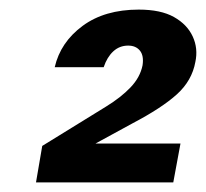

<svg xmlns="http://www.w3.org/2000/svg" viewBox="-20 -732 429 400"><path d="M55 -352 68 -428 201 -510Q232 -529 252 -550Q272 -571 277 -596Q280 -616 271.5 -626.5Q263 -637 247 -637Q229 -637 216 -625Q203 -613 196 -592H94Q106 -644 152 -678Q198 -712 269 -712Q315 -712 342.5 -696.5Q370 -681 381.5 -656Q393 -631 387 -603Q380 -564 348.5 -535.5Q317 -507 256 -475L179 -433H356L341 -352Z"/></svg>

Font: DM Sans
Style: Bold Italic
Weight: 700
Italic angle: -10°
Designer: Colophon Foundry, Jonny Pinhorn
Foundry: Colophon Foundry
Version: Version 4.004;gftools[0.9.30]